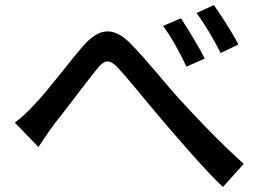

<svg xmlns="http://www.w3.org/2000/svg" viewBox="-20 -754 1040 764"><path d="M39 -266 133 -169C149 -193 172 -228 194 -258C242 -317 319 -422 363 -476C395 -517 415 -523 454 -479C501 -428 577 -332 640 -259C707 -182 793 -80 867 -10L950 -102C857 -185 764 -283 702 -351C640 -418 562 -518 498 -582C429 -651 372 -642 309 -569C248 -498 167 -389 117 -338C89 -308 67 -287 39 -266ZM700 -681 629 -651C664 -603 695 -546 722 -489L795 -521C771 -568 726 -642 700 -681ZM831 -734 762 -702C797 -655 829 -600 858 -543L929 -577C905 -623 858 -696 831 -734Z"/></svg>

Font: Noto Sans JP Medium
Style: Regular
Weight: 500
Designer: Ryoko NISHIZUKA 西塚涼子 (kana, bopomofo & ideographs); Paul D. Hunt (Latin, Greek & Cyrillic); Sandoll Communications 산돌커뮤니
Foundry: Adobe
Version: Version 2.004;hotconv 1.0.118;makeotfexe 2.5.65603